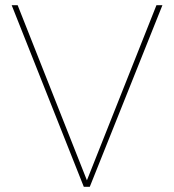

<svg xmlns="http://www.w3.org/2000/svg" viewBox="-20 -720 672 740"><path d="M303 0 25 -700H48L315 -25L583 -700H606L326 0Z"/></svg>

Font: DM Sans 11pt Thin
Style: Regular
Weight: 250
Version: Version 4.004;gftools[0.9.30]